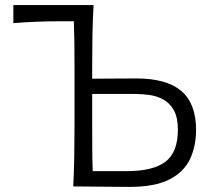

<svg xmlns="http://www.w3.org/2000/svg" viewBox="-20 -733 835 755"><path d="M488 2Q422 2 368.8 1Q315.5 0 268 0Q271 -60 272 -115.2Q273 -170.5 273 -236.5V-465Q273 -516.5 272.5 -560.8Q272 -605 270.5 -649.5H231.5Q170 -649.5 122.5 -647.5Q75 -645.5 32.5 -642V-713H348Q344.5 -653 343.5 -597Q342.5 -541 342.5 -475V-423.5Q373.5 -423.5 417.2 -424Q461 -424.5 516 -424.5Q635.5 -424.5 693.2 -375Q751 -325.5 751 -222.5Q751 -158 727 -107.2Q703 -56.5 645.8 -27.2Q588.5 2 488 2ZM344.5 -60H478Q582 -60 630.8 -97.2Q679.5 -134.5 679.5 -222.5Q679.5 -271 663.8 -299.2Q648 -327.5 622.5 -341.5Q597 -355.5 567.8 -359.5Q538.5 -363.5 511.5 -363.5H342.5V-248.5Q342.5 -196.5 342.8 -151.2Q343 -106 344.5 -60Z"/></svg>

Font: Commissioner Flair Light
Style: Regular
Weight: 300
Designer: Kostas Bartsokas
Foundry: Kostas Bartsokas
Version: Version 1.000; ttfautohint (v1.8.3)